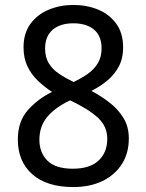

<svg xmlns="http://www.w3.org/2000/svg" viewBox="-20 -745 591 775"><path d="M276 10Q169 10 110.5 -41.5Q52 -93 52 -182Q52 -255 92.5 -300.5Q133 -346 190 -374Q158 -395 132 -420Q106 -445 90.5 -478Q75 -511 75 -554Q75 -611 103 -649Q131 -687 177 -706Q223 -725 276 -725Q331 -725 376.5 -706Q422 -687 449.5 -649Q477 -611 477 -553Q477 -510 460 -477.5Q443 -445 414.5 -421Q386 -397 349 -378Q387 -358 421.5 -331.5Q456 -305 478 -269.5Q500 -234 500 -186Q500 -126 471.5 -82Q443 -38 393 -14Q343 10 276 10ZM274 -64Q343 -64 378 -97Q413 -130 413 -185Q413 -235 375 -270Q337 -305 263 -340Q202 -311 170.5 -273Q139 -235 139 -181Q139 -129 171.5 -96.5Q204 -64 274 -64ZM277 -414Q309 -429 334.5 -447Q360 -465 375 -490Q390 -515 390 -550Q390 -600 359.5 -625.5Q329 -651 275 -651Q241 -651 215.5 -639.5Q190 -628 176 -605.5Q162 -583 162 -550Q162 -514 177 -489.5Q192 -465 218 -447.5Q244 -430 277 -414Z"/></svg>

Font: hexuoriya05
Style: Book
Weight: 400
Designer: Jelle Bosma - Monotype Design Team
Foundry: Monotype Imaging Inc.
Version: Version 2.003